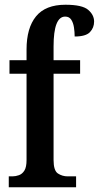

<svg xmlns="http://www.w3.org/2000/svg" viewBox="-20 -790 417 810"><path d="M17 0V-46H33Q46 -46 60 -51Q74 -56 83 -70.5Q92 -85 92 -115V-479H20V-536H92V-581Q92 -672 132 -721Q172 -770 256 -770Q327 -770 352 -748.5Q377 -727 377 -699Q377 -673 359.5 -654.5Q342 -636 295 -636Q295 -655 292 -674.5Q289 -694 280.5 -707Q272 -720 255 -720Q206 -720 206 -594V-536H318V-479H206V-115Q206 -70 224.5 -58Q243 -46 265 -46H301V0Z"/></svg>

Font: Noto Serif Devanagari ExtraCondensed SemiBold
Style: Regular
Weight: 600
Width: 2
Designer: Universal Thirst, Indian Type Foundry and the Monotype Design Team
Foundry: Monotype Imaging Inc.
Version: Version 2.004; ttfautohint (v1.8.4.7-5d5b)